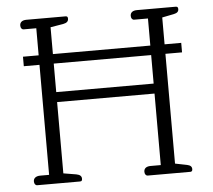

<svg xmlns="http://www.w3.org/2000/svg" viewBox="-50 -750 891 805"><g transform="rotate(-5 395.0 -347.5)"><path d="M75 0H255C263 0 264 -5 264 -11C264 -21 258 -28 242 -31L188 -40V-340H598V-39H555C537 -39 527 -31 527 -17C527 -7 532 0 540 0H719C727 0 728 -6 728 -11C728 -21 722 -27 708 -30L658 -40V-502H728V-542H658V-655L708 -665C722 -668 728 -674 728 -684C728 -689 727 -695 719 -695H555C537 -695 527 -687 527 -673C527 -663 532 -656 540 -656H598V-542H188V-655L242 -664C258 -667 264 -674 264 -684C264 -690 263 -695 255 -695H90C72 -695 62 -687 62 -673C62 -663 67 -656 75 -656H128V-542H62V-502H128V-39H91C73 -39 62 -31 62 -17C62 -7 67 0 75 0ZM188 -382V-502H598V-382Z"/></g></svg>

Font: Maitree Light
Style: Regular
Weight: 300
Designer: CadsonDemak Team
Foundry: CadsonDemak
Version: Version 1.000;PS 001.000;hotconv 1.0.88;makeotf.lib2.5.64775